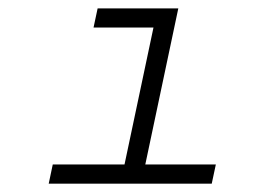

<svg xmlns="http://www.w3.org/2000/svg" viewBox="-20 -440 626 460"><path d="M213.9 -419.9H407.2L328.1 -45.9H497.1L487.3 0H96.7L106.4 -45.9H278.3L347.7 -374H204.1Z"/></svg>

Font: Thabit-Oblique
Style: Oblique
Weight: 500
Designer: Regenerated by Nadim Shaikli
Foundry: MAK Alagha
Version: 0.01